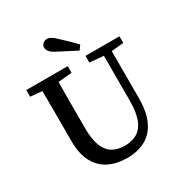

<svg xmlns="http://www.w3.org/2000/svg" viewBox="-202 -1031 1141 1199"><g transform="rotate(-30 369.0 -431.5)"><path d="M371 16Q296 16 239.5 -12Q183 -40 151.5 -99Q120 -158 120 -251V-360Q120 -411 120 -462Q120 -513 119.5 -564.5Q119 -616 117 -667H236Q235 -617 234.5 -566Q234 -515 234 -463.5Q234 -412 234 -360V-278Q234 -196 253.5 -148Q273 -100 309 -79Q345 -58 396 -58Q450 -58 487 -81Q524 -104 543 -155Q562 -206 562 -289V-667H619V-273Q619 -171 588 -107Q557 -43 501 -13.5Q445 16 371 16ZM35 -619V-667H334V-619L200 -607H167ZM462 -619V-667H707V-619L598 -609H574ZM469 -745 447 -714Q414 -731 381 -748Q348 -765 315 -782Q286 -797 275 -811.5Q264 -826 264 -840Q264 -857 276 -868Q288 -879 306 -879Q321 -879 335.5 -870.5Q350 -862 371 -841Q396 -818 421 -794Q446 -770 469 -745Z"/></g></svg>

Font: Source Serif 4 18pt Medium
Style: Regular
Weight: 500
Designer: Frank Grießhammer
Foundry: Adobe Systems Incorporated
Version: Version 4.004;hotconv 1.0.116;makeotfexe 2.5.65601